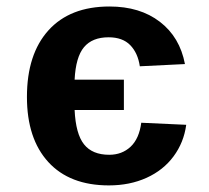

<svg xmlns="http://www.w3.org/2000/svg" viewBox="-20 -558 640 588"><path d="M314.5 -84Q353.5 -84 379.9 -108.6Q406.2 -133.3 412.6 -182.1L550.3 -175.8Q543 -121.6 511.5 -79.1Q480 -36.6 428.7 -13.4Q377.4 9.8 313.5 9.8Q193.4 9.8 127.9 -61.8Q62.5 -133.3 62.5 -261.2Q62.5 -392.1 128.4 -465.1Q194.3 -538.1 315.4 -538.1Q408.7 -538.1 469.7 -491.2Q530.8 -444.3 546.4 -361.8L408.2 -355Q402.3 -395.5 378.9 -419.7Q355.5 -443.8 312.5 -443.8Q262.7 -443.8 237.3 -413.6Q211.9 -383.3 208.5 -314H359.4V-221.2H208.5Q211.9 -147.9 237.3 -116Q262.7 -84 314.5 -84Z"/></svg>

Font: Cousine
Style: Bold
Weight: 700
Monospace: yes
Designer: Steve Matteson
Foundry: Ascender Corporation
Version: Version 1.20